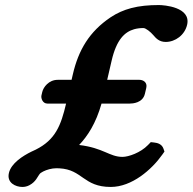

<svg xmlns="http://www.w3.org/2000/svg" viewBox="-20 -703 762 760"><path d="M167.6 -293H241.6C221.2 -206 199.4 -149.8 121.7 -110.8C116.7 -108.3 111.6 -105.9 106.1 -103.5L105.4 -103.2L104.7 -102.9C70.5 -86.1 24.1 -56.9 15.2 -18C6.2 20.8 42 37 68.5 37C77.3 37 87 35.1 96.1 30.3C123 16 127.6 -3.4 138.7 -16.4C139.1 -16.8 143.8 -20.6 151.1 -24.3C164.4 -31 184.3 -37 202.5 -37C206.9 -37 211 -36.9 215 -36.7C307 -32 309.6 37 418.5 37C502.1 37 580.7 -31.6 622.7 -91.3L631 -103.1L627.1 -114.4C620.8 -132.9 603.2 -137.4 590.8 -138.8L576.9 -140.4L565.6 -128.8C536.4 -98.6 488.9 -82 464.9 -82C413.2 -82 389.8 -117.6 293.2 -129.1C326.6 -164.2 359.4 -213.9 381.9 -293H493.6C504.3 -293 545.1 -295 553.6 -332L559 -355C564.3 -378.1 545.4 -387 532.3 -387H404.3L421.9 -463C441.2 -546.8 473.9 -576.5 510.7 -587.2C521.7 -590.3 534 -592 547.7 -592C557 -592 576 -576.8 587.1 -563.7C596.9 -552.2 609.8 -537 636 -537C673.8 -537 711.3 -564.2 720.7 -605C736.9 -675.5 628.4 -683 608.7 -683C568 -683 532.1 -679.6 499.1 -670.9C469.9 -663.2 442.9 -651.3 417.9 -634.6C333.4 -577.8 290.5 -504.5 268.4 -409L263.3 -387H208.3C173 -387 151.6 -357.7 147.3 -339L144 -325C141.7 -314.7 148.3 -293 167.6 -293Z"/></svg>

Font: Linux Libertine Mono O 
Style: Mono Bold Oblique
Weight: 400
Italic angle: -13°
Designer: Philipp H. Poll
Foundry: Philipp H. Poll
Version: Version 5.1.7